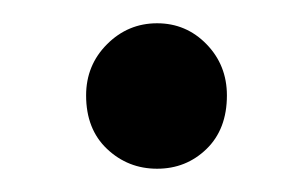

<svg xmlns="http://www.w3.org/2000/svg" viewBox="-20 -136 251 165"><path d="M54 -54Q54 -80 72 -98Q90 -116 115 -116Q140 -116 157.5 -98Q175 -80 175 -54Q175 -25 157.5 -8Q140 9 115 9Q90 9 72 -8Q54 -25 54 -54Z"/></svg>

Font: Ek Mukta
Style: Regular
Weight: 400
Designer: Girish Dalvi and Yashodeep Gholap
Foundry: Ek Type
Version: Version 2.538;PS 1.001;hotconv 16.6.51;makeotf.lib2.5.65220;